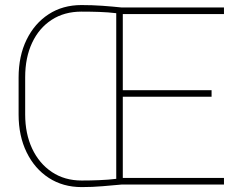

<svg xmlns="http://www.w3.org/2000/svg" viewBox="-20 -741 955 771"><path d="M307.1 -720.7Q350.1 -720.7 391.1 -717.8Q432.1 -714.8 469.2 -710.9H879.4V-684.6H473.1V-378.9H829.6V-352.5H473.1V-26.4H879.4V0H469.2Q432.1 3.4 391.6 6.8Q351.1 10.3 308.1 10.3Q232.9 10.3 176 -26.6Q119.1 -63.5 86.9 -129.4Q54.7 -195.3 54.7 -281.2V-429.7Q54.7 -516.1 86.7 -581.5Q118.7 -647 175.3 -683.8Q231.9 -720.7 307.1 -720.7ZM81.1 -281.2Q81.1 -204.1 109.1 -144.3Q137.2 -84.5 188.2 -50.3Q239.3 -16.1 308.1 -16.1Q342.8 -16.1 379.2 -17.6Q415.5 -19 446.8 -22.9V-688Q414.6 -691.9 379.4 -693.1Q344.2 -694.3 307.1 -694.3Q238.3 -694.3 187.5 -661.4Q136.7 -628.4 108.9 -569.1Q81.1 -509.8 81.1 -430.7Z"/></svg>

Font: Vazirmatn RD UI Thin
Style: Regular
Weight: 100
Designer: Saber Rastikerdar
Foundry: Saber Rastikerdar
Version: Version 33.003